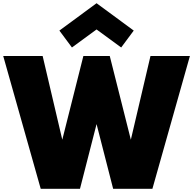

<svg xmlns="http://www.w3.org/2000/svg" viewBox="-25 -1173 1200 1193"><path d="M228 0H472L575 -402L678 0H922L1155 -825H910L788 -305L657 -825H493L362 -305L240 -825H-5ZM422 -878 575 -990 728 -878 806 -983 575 -1153 344 -983Z"/></svg>

Font: Spartan Black
Style: Regular
Weight: 900
Designer: Matt Bailey, Mirko Velimirovic
Foundry: Matt Bailey
Version: Version 1.003; ttfautohint (v1.8.3)